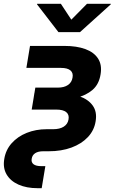

<svg xmlns="http://www.w3.org/2000/svg" viewBox="-44 -779 600 1003"><path d="M152.3 204.1Q94.7 204.1 52.5 185.3Q10.3 166.5 -9.8 131.8Q-29.8 97.2 -21.5 50.3Q-13.7 3.4 17.3 -31.2Q48.3 -65.9 95.9 -85Q143.6 -104 199.7 -104H233.4Q268.1 -104 289.1 -117.4Q310.1 -130.9 314 -155.3Q318.4 -180.2 301.8 -193.4Q285.2 -206.5 250.5 -206.5H121.6L140.6 -321.3H257.8Q291 -321.3 311 -335Q331.1 -348.6 335 -374Q339.4 -398.4 323.7 -411.4Q308.1 -424.3 274.4 -424.3H93.8L112.8 -539.1H293Q356.9 -539.1 402.1 -522.5Q447.3 -505.9 468.5 -472.7Q489.7 -439.5 481.4 -390.6Q473.1 -338.4 439.2 -309.3Q405.3 -280.3 354.5 -268.3Q303.7 -256.3 244.6 -256.3H129.9L135.7 -293H258.8Q322.3 -293 369.6 -276.6Q417 -260.3 440.4 -227.5Q463.9 -194.8 455.6 -145.5Q448.2 -98.1 415.3 -63Q382.3 -27.8 329.8 -8.3Q277.3 11.2 210 11.2H181.6Q155.3 11.2 139.9 21.2Q124.5 31.2 121.6 50.3Q118.2 68.8 131.1 78.9Q144 88.9 171.4 88.9H192.9L173.8 204.1ZM273.9 -759.3 328.6 -676.3 410.6 -759.3H535.2L534.7 -756.3L374 -611.3H261.2L149.4 -756.3L149.9 -759.3Z"/></svg>

Font: Inter 18pt
Style: Bold Italic
Weight: 700
Italic angle: -9.3988°
Designer: Rasmus Andersson
Foundry: rsms
Version: Version 4.001;git-66647c0bb